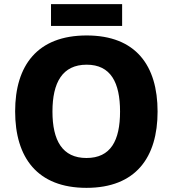

<svg xmlns="http://www.w3.org/2000/svg" viewBox="-20 -896 834 926"><path d="M569 -876H226V-771H569ZM740 -358C740 -580 635 -725 398 -725C160 -725 53 -580 53 -359C53 -136 160 10 397 10C635 10 740 -137 740 -358ZM233 -358C233 -498 281 -584 398 -584C514 -584 559 -498 559 -358C559 -218 514 -134 397 -134C281 -134 233 -218 233 -358Z"/></svg>

Font: Noto Sans Lao ExtraBold
Style: Regular
Weight: 800
Designer: Monotype Design Team
Foundry: Monotype Imaging Inc.
Version: Version 2.003